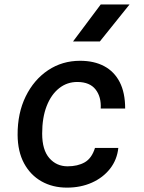

<svg xmlns="http://www.w3.org/2000/svg" viewBox="-20 -827 640 856"><path d="M278.5 9.5Q214.5 9.5 165 -18.5Q115.5 -46.5 87.2 -99Q59 -151.5 58.5 -225.5Q58 -322.5 94.5 -397Q131 -471.5 194.2 -513.8Q257.5 -556 337 -556Q399.5 -556 444.5 -532Q489.5 -508 513.8 -460.8Q538 -413.5 538 -343H429Q432 -395 406.2 -428Q380.5 -461 326 -461.5Q279.5 -462 243.8 -433.8Q208 -405.5 188 -354Q168 -302.5 168 -231.5Q168 -158.5 200 -122Q232 -85.5 281.5 -85.5Q326 -85.5 357.5 -103.2Q389 -121 403.5 -167.5H507.5Q502 -115 470.8 -75Q439.5 -35 389.8 -12.8Q340 9.5 278.5 9.5ZM305.5 -642 429 -807H557.5L425 -642Z"/></svg>

Font: Spline Sans Mono Medium
Style: Italic
Weight: 500
Italic angle: -4°
Monospace: yes
Designer: Eben Sorkin, Mirko Velimirovic
Foundry: Sorkin Type
Version: Version 1.004